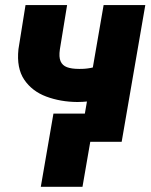

<svg xmlns="http://www.w3.org/2000/svg" viewBox="-20 -548 582 742"><path d="M541.5 -528.3 450.2 0H289.1L380.4 -528.3ZM418 -310.1 406.2 -181.6Q388.7 -170.9 366.7 -164.8Q344.7 -158.7 321.8 -156.2Q298.8 -153.8 278.8 -153.8Q213.9 -154.3 158.9 -174.8Q104 -195.3 73.7 -240Q43.5 -284.7 51.3 -357.9L78.6 -528.3H239.3L211.4 -357.4Q207 -327.6 214.1 -311.3Q221.2 -294.9 239 -288.3Q256.8 -281.7 285.2 -281.7Q308.1 -281.2 330.3 -285.4Q352.5 -289.6 374.5 -296.4Q396.5 -303.2 418 -310.1ZM347.7 -108.9 298.8 173.8H137.7L186.5 -108.9Z"/></svg>

Font: Roboto Black
Style: Italic
Weight: 900
Italic angle: -12°
Designer: Christian Robertson
Foundry: Google
Version: Version 3.0; 2020